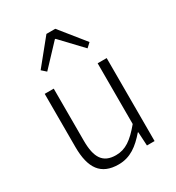

<svg xmlns="http://www.w3.org/2000/svg" viewBox="-195 -936 981 1068"><g transform="rotate(-30 295.0 -402.0)"><path d="M138 -658 166 -633 293 -768H297L425 -633L452 -658L324 -817H267ZM253 13C329 13 381 -28 433 -88H436L441 0H490V-533H432V-143C372 -71 327 -39 266 -39C182 -39 150 -90 150 -199V-533H92V-192C92 -55 140 13 253 13Z"/></g></svg>

Font: Spoqa Han Sans Neo Light
Style: Regular
Weight: 300
Designer: [Spoqa Han Sans Neo] Dong-huui Kim  Younghwa Kang  Yujin Lee  [Noto Sans] Ryoko NISHIZUKA  (kana & ideographs); Paul D. 
Foundry: Spoqa (http://www.spoqa-han-sans.com)
Version: Version 1.000